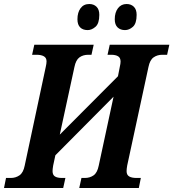

<svg xmlns="http://www.w3.org/2000/svg" viewBox="-55 -937 864 957"><path d="M-35 0 -25 -50H-1Q23 -50 42 -63Q61 -76 68 -111L173 -603Q177 -620 177 -631Q177 -649 163.5 -656.5Q150 -664 128 -664H105L116 -714H412L401 -664H385Q359 -664 341 -651Q323 -638 316 -603L243 -266L533 -557L542 -603Q546 -620 546 -630Q546 -649 533.5 -656.5Q521 -664 499 -664H481L492 -714H789L778 -664H754Q729 -664 710.5 -651Q692 -638 685 -603L579 -112Q576 -95 576 -84Q576 -65 589 -57.5Q602 -50 625 -50H647L637 0H340L351 -50H368Q393 -50 411.5 -63Q430 -76 437 -111L511 -455L221 -163L210 -112Q207 -94 207 -84Q207 -65 219 -57.5Q231 -50 254 -50H271L260 0ZM568 -787Q545 -787 531 -800.5Q517 -814 517 -841Q517 -875 533 -896Q549 -917 576 -917Q598 -917 612 -903.5Q626 -890 626 -863Q626 -820 607.5 -803.5Q589 -787 568 -787ZM382 -787Q358 -787 344.5 -800.5Q331 -814 331 -841Q331 -875 346.5 -896Q362 -917 390 -917Q412 -917 426 -903.5Q440 -890 440 -863Q440 -820 421 -803.5Q402 -787 382 -787Z"/></svg>

Font: Noto Serif Condensed
Style: Bold Italic
Weight: 700
Width: 3
Italic angle: -12°
Designer: Monotype Design Team
Foundry: Monotype Imaging Inc.
Version: Version 2.014